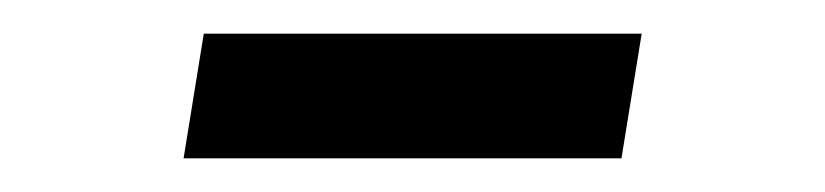

<svg xmlns="http://www.w3.org/2000/svg" viewBox="-20 -397 490 114"><path d="M89 -303 101 -377H361L349 -303Z"/></svg>

Font: Iosevka Etoile
Style: Italic
Weight: 400
Italic angle: -9°
Designer: Belleve Invis
Foundry: Belleve Invis
Version: Version 22.1.2; ttfautohint (v1.8.4)